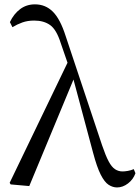

<svg xmlns="http://www.w3.org/2000/svg" viewBox="-20 -825 627 860"><path d="M27.7 1 23.3 -6.2 289.2 -558.1 316.4 -486.1 111.1 8.4ZM504.2 14.6Q484.9 14.6 466.5 2.7Q448.1 -9.3 431.1 -42.8Q414 -76.4 396.9 -141L305.2 -483.6L302.4 -486.2L252 -632.1Q233.2 -692 204.9 -712.4Q176.5 -732.9 133 -732.9Q103.6 -732.9 80 -724.4Q56.5 -716 35.8 -703.2L24.3 -725.9Q41.7 -762.8 70.1 -784.1Q98.4 -805.5 136.6 -805.5Q183.9 -805.5 216.9 -772.5Q249.8 -739.6 273.9 -664.1L437 -175Q453 -127.8 466.6 -102.3Q480.2 -76.9 495.4 -67Q510.6 -57.1 528.9 -57.1Q538.5 -57.1 552.6 -59.5Q566.7 -61.9 579.1 -67.4L586.7 -49.1Q577 -21.5 553.5 -3.4Q530 14.6 504.2 14.6Z"/></svg>

Font: Early Summer Mincho VF
Style: Regular
Weight: 250
Designer: GuiWonder
Version: Version 1.002